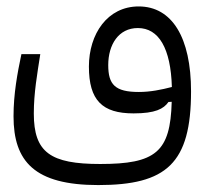

<svg xmlns="http://www.w3.org/2000/svg" viewBox="-20 -354 626 582"><path d="M277.8 207C484.4 207 559.1 141.6 559.1 -77.1C559.1 -240.2 501.5 -334.5 400.4 -334.5C305.7 -334.5 249.5 -251 249.5 -152.3C249.5 -49.8 290 -10.3 384.8 -10.3C450.7 -10.3 476.1 -23.9 490.7 -44.9L500.5 -45.4C498.5 30.8 486.3 78.1 453.6 106C420.4 134.3 367.2 143.1 283.7 143.1C133.3 143.1 82.5 108.4 82.5 -9.8C82.5 -72.8 92.8 -129.4 102.1 -189.9H44.9C32.7 -132.3 21 -69.3 21 -1.5C21 135.3 84.5 207 277.8 207ZM501 -90.3C469.2 -82 435.5 -75.2 400.9 -75.2C328.6 -75.2 308.1 -97.7 308.1 -156.7C308.1 -218.8 339.4 -269 397.9 -269C461.4 -269 497.6 -207.5 501 -90.3Z"/></svg>

Font: Cascadia Code Light
Style: Regular
Weight: 300
Monospace: yes
Designer: Aaron Bell
Foundry: Saja Typeworks
Version: Version 2404.023